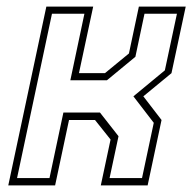

<svg xmlns="http://www.w3.org/2000/svg" viewBox="-20 -560 586 580"><path d="M5 0 120 -540H261.5L218.5 -339H297L369.5 -398.5L399.5 -540H541L498 -339L413 -269L468 -197.5L426 0H284.5L314 -138.5L267 -197.5H188.5L146.5 0ZM31.5 -22H129.5L171.5 -220H282L338 -148.5L311 -22H409L444.5 -189L383 -269L478 -347.5L514.5 -518.5H416.5L389 -388.5L303 -317.5H192.5L235 -518.5H137Z"/></svg>

Font: Tourney ExtraLight
Style: Italic
Weight: 250
Italic angle: -12°
Version: Version 1.015